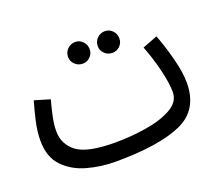

<svg xmlns="http://www.w3.org/2000/svg" viewBox="-92 -629 910 784"><g transform="rotate(-20 363.0 -237.0)"><path d="M474 -447Q474 -467 460.5 -481Q447 -495 428 -495Q408 -495 394 -481Q380 -467 380 -447Q380 -428 394 -414.5Q408 -401 428 -401Q447 -401 460.5 -414.5Q474 -428 474 -447ZM345 -447Q345 -467 331.5 -481Q318 -495 299 -495Q279 -495 265 -481Q251 -467 251 -447Q251 -428 265 -414.5Q279 -401 299 -401Q318 -401 331.5 -414.5Q345 -428 345 -447ZM288 21Q476 21 573.5 -22Q671 -65 671 -183Q671 -228 654.5 -291Q638 -354 619 -403L554 -378Q576 -321 590 -263Q604 -205 604 -167Q604 -124 559 -99Q514 -74 447 -63.5Q380 -53 314 -53Q192 -53 147 -87.5Q102 -122 102 -179Q102 -210 111 -249.5Q120 -289 126 -309L59 -329Q48 -292 38 -248Q28 -204 28 -164Q28 -93 67 -52.5Q106 -12 165.5 4.5Q225 21 288 21Z"/></g></svg>

Font: Noto Sans Arabic Condensed
Style: Regular
Weight: 400
Width: 3
Designer: Nadine Chahine
Foundry: Monotype Imaging Inc.
Version: 1.001